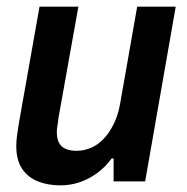

<svg xmlns="http://www.w3.org/2000/svg" viewBox="-20 -546 562 578"><path d="M162 12Q124 12 94 0Q64 -12 46.5 -38Q29 -64 29 -107Q29 -122 31.5 -139.5Q34 -157 37 -176L99 -526H216L156 -191Q155 -179 153 -168.5Q151 -158 151 -149Q151 -128 158 -115.5Q165 -103 178.5 -97.5Q192 -92 210 -92Q233 -92 254 -101Q275 -110 292.5 -128.5Q310 -147 323 -174Q336 -201 342 -236L393 -526H509L417 0H322V-69H316Q299 -45 274.5 -26.5Q250 -8 221.5 2Q193 12 162 12Z"/></svg>

Font: Archivo SemiCondensed SemiBold
Style: Italic
Weight: 600
Width: 4
Italic angle: -10°
Designer: Hector Gatti
Foundry: Omnibus-Type
Version: Version 2.001